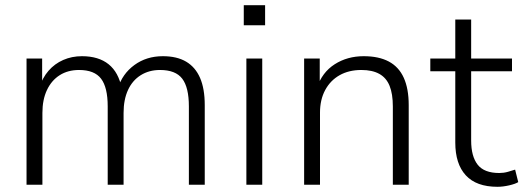

<svg xmlns="http://www.w3.org/2000/svg" viewBox="-20 -710 2012 738"><path d="M82 0V-485H142V-372H131Q143 -411 166.5 -438Q190 -465 223 -479.5Q256 -494 295 -494Q359 -494 397.5 -463Q436 -432 448 -370H433Q450 -426 496.5 -460Q543 -494 606 -494Q660 -494 695.5 -473Q731 -452 749 -410.5Q767 -369 767 -306V0H706V-301Q706 -374 680.5 -407.5Q655 -441 595 -441Q553 -441 521 -421Q489 -401 472 -364Q455 -327 455 -276V0H394V-301Q394 -374 368.5 -407.5Q343 -441 284 -441Q241 -441 209.5 -421Q178 -401 160.5 -364Q143 -327 143 -276V0Z M917 -613V-690H999V-613ZM927 0V-485H988V0Z M1149 0V-485H1209V-372H1198Q1218 -432 1266.5 -463Q1315 -494 1378 -494Q1436 -494 1474.5 -473.5Q1513 -453 1532 -411Q1551 -369 1551 -306V0H1490V-301Q1490 -349 1477.5 -380Q1465 -411 1438 -426Q1411 -441 1369 -441Q1321 -441 1285.5 -421Q1250 -401 1230 -364Q1210 -327 1210 -277V0Z M1892 8Q1811 8 1770.5 -36Q1730 -80 1730 -162V-436H1634V-485H1730V-635H1791V-485H1948V-436H1791V-170Q1791 -109 1816 -77Q1841 -45 1899 -45Q1916 -45 1932 -49.5Q1948 -54 1960 -58L1972 -10Q1961 -3 1937 2.5Q1913 8 1892 8Z"/></svg>

Font: Nunito Sans 12pt Light
Style: Regular
Weight: 300
Designer: Vernon Adams
Foundry: Vernon Adams
Version: Version 3.101;gftools[0.9.27]